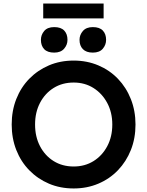

<svg xmlns="http://www.w3.org/2000/svg" viewBox="-20 -1054 831 1084"><path d="M396 10Q320 10 256.5 -17Q193 -44 145.5 -92.5Q98 -141 72 -207Q46 -273 46 -351Q46 -429 72 -495Q98 -561 145.5 -609.5Q193 -658 256.5 -685Q320 -712 396 -712Q471 -712 535 -685Q599 -658 646 -609Q693 -560 719 -494Q745 -428 745 -351Q745 -273 719 -207.5Q693 -142 646 -93Q599 -44 535 -17Q471 10 396 10ZM396 -114Q459 -114 508 -144.5Q557 -175 585.5 -228.5Q614 -282 614 -351Q614 -419 585.5 -472.5Q557 -526 508 -557Q459 -588 396 -588Q332 -588 283 -557.5Q234 -527 206 -473.5Q178 -420 178 -351Q178 -282 206 -228.5Q234 -175 283 -144.5Q332 -114 396 -114ZM504 -757Q467 -757 448 -776.5Q429 -796 429 -829Q429 -857 448 -879Q467 -901 504 -901Q542 -901 560.5 -881.5Q579 -862 579 -829Q579 -801 560.5 -779Q542 -757 504 -757ZM286 -757Q248 -757 229.5 -776.5Q211 -796 211 -829Q211 -857 229.5 -879Q248 -901 286 -901Q324 -901 342.5 -881.5Q361 -862 361 -829Q361 -801 342 -779Q323 -757 286 -757ZM224 -950V-1034H565V-950Z"/></svg>

Font: Readex Pro Medium
Style: Regular
Weight: 500
Designer: Bonnie Shaver-Troup, Thomas Jockin
Foundry: Lexend
Version: Version 1.204; ttfautohint (v1.8.4.7-5d5b)